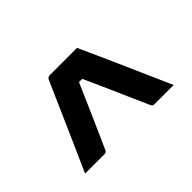

<svg xmlns="http://www.w3.org/2000/svg" viewBox="-147 -746 893 893"><g transform="rotate(45 300.0 -299.5)"><path d="M79 -395Q128 -417 182 -441.5Q236 -466 293 -491Q350 -516 407.5 -541.5Q465 -567 519 -591Q519 -561 519 -529Q519 -497 519 -466Q519 -459 517 -455.5Q515 -452 508 -448Q494 -442 467 -430Q440 -418 404 -402Q368 -386 329 -369Q290 -352 251.5 -334.5Q213 -317 182 -303L198 -334V-265L182 -296Q223 -278 272 -256.5Q321 -235 369 -214Q417 -193 453.5 -176.5Q490 -160 508 -152Q515 -148 517 -145Q519 -142 519 -134Q519 -103 519 -71.5Q519 -40 519 -8Q448 -40 377.5 -71Q307 -102 236 -133.5Q165 -165 94 -196Q89 -198 85.5 -201Q82 -204 80.5 -207.5Q79 -211 79 -216Q79 -261 79 -306Q79 -351 79 -395Z"/></g></svg>

Font: Recursive
Style: Bold
Weight: 700
Version: Version 1.085